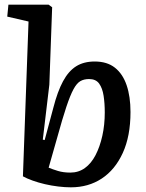

<svg xmlns="http://www.w3.org/2000/svg" viewBox="-20 -787 625 821"><path d="M283 14Q258 14 229 10.5Q200 7 172 0.5Q144 -6 119 -15Q94 -24 78 -33L102 -695L11 -716L16 -767H188L203 -756L191 -425L163 -190L171 -188L208 -326Q226 -396 249.5 -439.5Q273 -483 305.5 -503.5Q338 -524 385 -524Q438 -524 471.5 -497.5Q505 -471 521.5 -422.5Q538 -374 538 -308Q538 -205 505 -133Q472 -61 415 -23.5Q358 14 283 14ZM361 -449Q339 -449 323.5 -440Q308 -431 294 -405Q280 -379 263.5 -329.5Q247 -280 225 -200L188 -70Q205 -63 228 -56Q251 -49 281 -49Q316 -49 343 -68.5Q370 -88 388.5 -123.5Q407 -159 417.5 -206Q428 -253 428 -306Q428 -345 423 -377.5Q418 -410 404 -429.5Q390 -449 361 -449Z"/></svg>

Font: Literata 18pt Medium
Style: Italic
Weight: 500
Italic angle: -2°
Designer: Latin by Veronika Burian and Jose Scaglione. Greek by Irene Vlachou. Cyrillic by Vera Evstafieva
Foundry: TypeTogether
Version: Version 3.103;gftools[0.9.29]